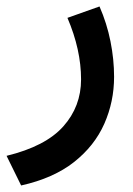

<svg xmlns="http://www.w3.org/2000/svg" viewBox="-39 -299 406 585"><path d="M264.2 -279.3Q286.6 -228 297.6 -173.1Q308.6 -118.2 308.6 -64.9Q308.6 10.7 278.8 78.1Q249 145.5 186.5 194.8Q124 244.1 25.4 266.1L-19 175.8Q99.6 147 153.8 86.2Q208 25.4 208 -57.1Q208 -147.5 166.5 -244.6Z"/></svg>

Font: Vazir Medium FD-WOL-UI
Style: Medium-FD-WOL-UI
Weight: 500
Designer: Saber Rastikerdar
Foundry: Saber Rastikerdar
Version: Version 30.0.0